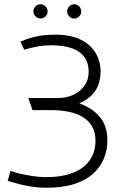

<svg xmlns="http://www.w3.org/2000/svg" viewBox="-20 -873 552 903"><path d="M170 -853Q157 -853 147 -843Q137 -833 137 -819Q137 -806 147 -796Q157 -786 170 -786Q184 -786 194 -796Q204 -806 204 -819Q204 -833 194 -843Q184 -853 170 -853ZM329 -853Q315 -853 305.5 -843Q296 -833 296 -819Q296 -806 305.5 -796Q315 -786 329 -786Q343 -786 352.5 -796Q362 -806 362 -819Q362 -833 352.5 -843Q343 -853 329 -853ZM113 -412 133 -355H222Q265 -355 302.5 -347.5Q340 -340 368.5 -323Q397 -306 413 -278.5Q429 -251 429 -212Q429 -160 403.5 -121.5Q378 -83 326 -61.5Q274 -40 196 -40Q166 -40 136 -44.5Q106 -49 82 -54.5Q58 -60 44 -64.5Q30 -69 30 -69L16 -23Q16 -23 31.5 -18Q47 -13 72.5 -6.5Q98 0 130.5 5Q163 10 197 10Q277 10 332 -8.5Q387 -27 420.5 -58.5Q454 -90 469.5 -129.5Q485 -169 485 -212Q485 -281 449.5 -323Q414 -365 353 -387Q396 -407 417.5 -432Q439 -457 446 -485Q453 -513 453 -538Q453 -583 430.5 -622.5Q408 -662 360.5 -686Q313 -710 238 -710Q189 -710 153 -702Q117 -694 96.5 -685.5Q76 -677 76 -677L94 -639Q94 -639 113 -644.5Q132 -650 161 -655Q190 -660 219 -660Q260 -660 293 -653Q326 -646 349.5 -630.5Q373 -615 385 -591.5Q397 -568 397 -535Q397 -497 377 -469.5Q357 -442 324.5 -427Q292 -412 252 -412Z"/></svg>

Font: AdventPro_ExpandedRegular
Style: ExpandedRegular
Weight: 400
Width: 7
Designer: VivaRado, Andreas Kalpakidis
Foundry: VivaRado, Andreas Kalpakidis
Version: Version 3.000